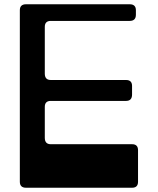

<svg xmlns="http://www.w3.org/2000/svg" viewBox="-20 -880 740 900"><path d="M73 -832Q73 -860 102 -860H588Q617 -860 617 -832V-811Q617 -782 588 -782H218Q190 -782 190 -754V-535Q190 -505 218 -505H571Q599 -505 599 -477V-437Q599 -407 571 -407H218Q190 -407 190 -379V-234Q190 -204 218 -204H599Q627 -204 627 -176V-28Q627 0 599 0H102Q73 0 73 -28Z"/></svg>

Font: OpenDyslexic 3
Style: Regular
Weight: 400
Designer: Abelardo Gonzalez
Version: Version 1.000;PS 001.001;hotconv 1.0.56